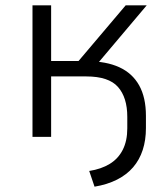

<svg xmlns="http://www.w3.org/2000/svg" viewBox="-20 -514 632 721"><path d="M335 187 315 128Q360 121 392 101.5Q424 82 441 48.5Q458 15 458 -32V-75Q458 -148 423 -187.5Q388 -227 304 -227H172V0H102V-494H172V-285H275L452 -494H531L331 -257L308 -284Q379 -284 428 -261.5Q477 -239 502.5 -193.5Q528 -148 528 -79V-33Q528 12 516 49Q504 86 480 114Q456 142 419.5 160.5Q383 179 335 187Z"/></svg>

Font: Nunito Sans 7pt Light
Style: Regular
Weight: 300
Designer: Vernon Adams
Foundry: Vernon Adams
Version: Version 3.101;gftools[0.9.27]